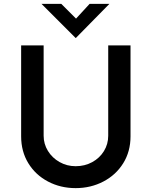

<svg xmlns="http://www.w3.org/2000/svg" viewBox="-20 -962 781 990"><path d="M370 -105Q417 -105 455.5 -126Q494 -147 516 -183Q538 -219 538 -262V-728H653V-259Q653 -181 615.5 -120.5Q578 -60 513 -26Q448 8 370 8Q292 8 227.5 -26Q163 -60 126 -120.5Q89 -181 89 -259V-728H205V-262Q205 -220 227 -184Q249 -148 287 -126.5Q325 -105 370 -105ZM544 -942 371 -766H370L194 -942H296L372 -866L442 -942Z"/></svg>

Font: Josefin Sans SemiBold
Style: Regular
Weight: 600
Designer: Santiago Orozco
Foundry: Typemade
Version: Version 2.000